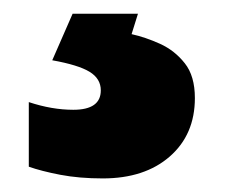

<svg xmlns="http://www.w3.org/2000/svg" viewBox="-20 -20 328 280"><path d="M264.2 123Q264.2 176.3 227.5 208.3Q190.9 240.2 129.9 240.2Q95.7 240.2 67.9 234.9Q40 229.5 22 223.1V128.9Q55.7 140.1 86.9 140.1Q127 140.1 127 111.8Q127 94.7 110.6 84.7Q94.2 74.7 56.2 67.9L85.9 0H181.2L171.9 29.8Q191.9 34.2 213.4 43.9Q234.9 53.7 249.5 72.3Q264.2 90.8 264.2 123Z"/></svg>

Font: Open Sans ExtraBold
Style: Regular
Weight: 800
Designer: Monotype Design Team
Foundry: Monotype Imaging Inc.
Version: Version 3.003; ttfautohint (v1.8.4)